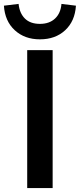

<svg xmlns="http://www.w3.org/2000/svg" viewBox="-58 -961 408 981"><path d="M81 0V-705H211V0ZM146 -760Q68 -760 17.5 -806.5Q-33 -853 -38 -932L37 -941Q42 -893 69.5 -866Q97 -839 146 -839Q194 -839 223 -866Q252 -893 256 -941L330 -932Q325 -853 275 -806.5Q225 -760 146 -760Z"/></svg>

Font: Nunito Sans 11pt
Style: Bold
Weight: 700
Version: Version 3.101;gftools[0.9.27]